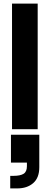

<svg xmlns="http://www.w3.org/2000/svg" viewBox="-20 -720 277 1070"><path d="M47 -700H190V0H47ZM41 31H199V212Q199 271 165 300.5Q131 330 76 330H37V260H55Q93 260 111.5 248.5Q130 237 130 206V186H41Z"/></svg>

Font: Overused Grotesk
Style: Bold
Weight: 700
Version: Version 0.003